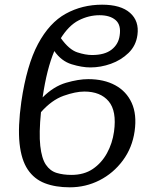

<svg xmlns="http://www.w3.org/2000/svg" viewBox="-20 -790 654 820"><path d="M278 10Q217 10 171.5 -7.5Q126 -25 98.5 -66Q71 -107 63.5 -177.5Q56 -248 71 -355Q94 -512 142.5 -602.5Q191 -693 261 -731.5Q331 -770 416 -770Q496 -770 535.5 -735Q575 -700 567 -641Q561 -595 529 -564Q497 -533 453.5 -517.5Q410 -502 366 -502Q330 -502 286 -515.5Q242 -529 212 -572Q196 -534 183.5 -485Q171 -436 162 -374Q209 -421 262 -436.5Q315 -452 357 -452Q424 -452 472 -426Q520 -400 542.5 -350.5Q565 -301 555 -230Q545 -159 504.5 -104.5Q464 -50 405 -20Q346 10 278 10ZM240 -627Q275 -578 310 -566.5Q345 -555 373 -555Q427 -555 456.5 -578Q486 -601 491 -638Q498 -683 474 -704Q450 -725 405 -725Q359 -725 316 -703Q273 -681 238 -624ZM340 -399Q303 -399 252 -381Q201 -363 155 -311Q146 -221 152 -167Q158 -113 176 -86.5Q194 -60 222 -51.5Q250 -43 285 -43Q339 -43 376.5 -68.5Q414 -94 437 -136Q460 -178 467 -228Q479 -316 444 -357.5Q409 -399 340 -399Z"/></svg>

Font: NotoSerif-Italic
Style: Regular
Weight: 400
Italic angle: -12°
Designer: Monotype Design Team
Foundry: Monotype Imaging Inc.
Version: Version 2.007; ttfautohint (v1.8) -l 8 -r 50 -G 200 -x 14 -D